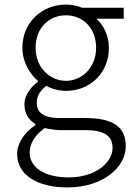

<svg xmlns="http://www.w3.org/2000/svg" viewBox="-20 -567 583 841"><path d="M275 254C431 254 531 166 531 73C531 -12 474 -50 353 -50H241C164 -50 141 -79 141 -117C141 -151 160 -173 183 -191C207 -177 240 -169 269 -169C374 -169 457 -247 457 -357C457 -411 434 -457 402 -485H522V-533H340C323 -540 298 -547 269 -547C164 -547 78 -469 78 -358C78 -294 112 -241 146 -213V-209C122 -191 87 -156 87 -110C87 -68 108 -40 135 -24V-19C86 14 55 61 55 108C55 198 142 254 275 254ZM269 -213C198 -213 136 -271 136 -358C136 -446 196 -500 269 -500C341 -500 401 -446 401 -358C401 -271 339 -213 269 -213ZM282 210C173 210 110 166 110 101C110 65 130 26 176 -6C203 0 231 3 243 3H352C431 3 473 24 473 81C473 145 398 210 282 210Z"/></svg>

Font: Noto Sans Japanese Light
Style: Regular
Weight: 300
Designer: Ryoko NISHIZUKA (kana & ideographs); Paul D. Hunt (Latin, Greek & Cyrillic); Wenlong ZHANG (bopomofo); Sandoll Communica
Foundry: Adobe Systems Incorporated
Version: Version 1.000;PS 1;hotconv 1.0.78;makeotf.lib2.5.61930